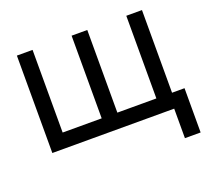

<svg xmlns="http://www.w3.org/2000/svg" viewBox="-117 -657 1028 955"><g transform="rotate(-20 397.5 -180.0)"><path d="M144.5 -515.6V-78.1H351.1V-515.6H434.1V-78.1H640.6V-515.6H723.6V0H61.5V-515.6ZM706.5 0H670.4V-78.1H789.6V156.2H706.5Z"/></g></svg>

Font: Intratopia Thin
Style: Regular
Weight: 100
Designer: Rasmus Andersson
Foundry: rsms
Version: Version 3.000;Glyphs 3.2.3 (3260)